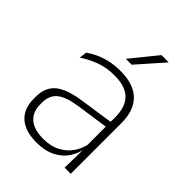

<svg xmlns="http://www.w3.org/2000/svg" viewBox="-203 -777 883 883"><g transform="rotate(45 239.0 -335.5)"><path d="M369.5 0 372 -125 370 -131.5V-290L370.5 -328Q370.5 -394.5 337 -428.5Q303.5 -462.5 232.5 -462.5Q178.5 -462.5 135.2 -445.5Q92 -428.5 61 -407L65.5 -444Q82 -456 106.8 -468.2Q131.5 -480.5 164 -488.5Q196.5 -496.5 237 -496.5Q282 -496.5 314.8 -485Q347.5 -473.5 368.5 -451.8Q389.5 -430 399.5 -399Q409.5 -368 409.5 -328.5V0ZM196 10Q123.5 10 84.2 -24.2Q45 -58.5 45 -124V-136.5Q45 -197.5 83 -229.8Q121 -262 208 -274.5L379.5 -300L381.5 -269L213.5 -244.5Q145 -234.5 114.8 -210Q84.5 -185.5 84.5 -138.5V-128Q84.5 -77 115.5 -50.5Q146.5 -24 206 -24Q254.5 -24 289.2 -42.2Q324 -60.5 345.2 -91.8Q366.5 -123 373 -162L383.5 -131H374.5Q369.5 -94 348.5 -61.8Q327.5 -29.5 289.5 -9.8Q251.5 10 196 10ZM318.5 -681H365V-680L253 -553H215.5V-554Z"/></g></svg>

Font: Anek Bangla ExtraLight
Style: Regular
Weight: 250
Designer: Sulekha Rajkumar (Bangla), Yesha Goshar (Latin)
Foundry: Ek Type
Version: Version 1.003